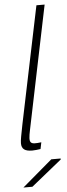

<svg xmlns="http://www.w3.org/2000/svg" viewBox="-61 -760 343 979"><g transform="rotate(-5 110.0 -270.0)"><path d="M77 -100 207 -730H165L41 -132C31 -80 25 -53 25 -36C25 -6 42 6 80 6C93 6 108 4 122 2L129 -32C70 -25 62 -29 77 -100ZM18 190H64L220 64V59H172Z"/></g></svg>

Font: Nacelle UltraLight
Style: Italic
Weight: 200
Italic angle: -12°
Designer: Sora Sagano
Foundry: Sora Sagano
Version: Version 1.000;FEAKit 1.0